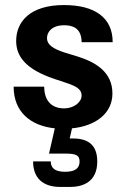

<svg xmlns="http://www.w3.org/2000/svg" viewBox="-20 -500 500 760"><path d="M238 180C196 180 181 164 181 139H111C111 204 149 240 219 240H257C307 240 365 221 365 139C365 64 317 48 267 48H256L265 8C357 -1 425 -50 425 -130C425 -214 360 -254 285 -277L239 -291C188 -307 166 -324 166 -349C166 -374 186 -400 234 -400C260 -400 303 -394 303 -333H426C426 -432 353 -480 233 -480C99 -480 44 -414 44 -338C44 -278 80 -226 197 -187L242 -172C285 -158 303 -145 303 -122C303 -95 272 -71 234 -71C180 -71 155 -106 155 -157H34C34 -56 102 -2 197 8L174 108H238C280 108 295 114 295 139C295 164 280 180 238 180Z"/></svg>

Font: Tanklager Original
Style: Regular
Weight: 400
Designer: Ariel Martín Pérez
Foundry: Tunera Type Foundry
Version: Version 1.000;Glyphs 3.3 (3310)